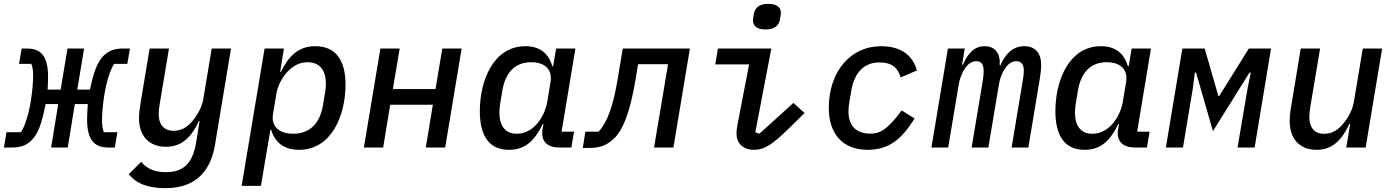

<svg xmlns="http://www.w3.org/2000/svg" viewBox="-51 -769 7272 1001"><path d="M-30.5 0H12.1C53.3 0 85.2 -9.2 114 -38C146 -70 166.2 -120.7 186.8 -226.6H252.5L215.6 0H302.2L339.1 -226.6H407C405.5 -210.2 403.1 -179 403.1 -146.3C403.1 -35.2 443.9 0 513.8 0H547.6L561.1 -79.9H490.4C484.4 -94.8 480.8 -114.3 480.8 -138.8C480.8 -175.1 484.7 -220.9 492.2 -269.2C504.6 -347.3 524.1 -404.8 544 -436.1H612.9L626.4 -516H590.6C549.4 -516 517.4 -506.7 488.6 -478C456.7 -446 435.7 -390.6 418.3 -301.8H351.9L387.4 -516H300.8L265.3 -301.8H197.1C198.5 -322.8 199.6 -343.8 199.6 -369.7C199.6 -480.8 158.7 -516 88.8 -516H61.8L48.3 -436.1H112.2C118.3 -421.2 121.8 -401.6 121.8 -377.5C121.8 -341.3 117.9 -295.1 110.4 -246.8C98 -168.7 78.5 -111.2 58.6 -79.9H-17Z M811.1 212C948.2 212 1043 144.9 1069.6 -12.1L1153.4 -516H1052.6L1008.9 -252.1C1000 -198.9 966.3 -155.2 953.8 -139.9C926.8 -107.2 895.2 -87 854.4 -87C800.4 -87 776.3 -123.6 776.3 -173.3C776.3 -189.3 778.1 -207.7 782 -229L829.9 -516H729L681.5 -230.1C676.1 -196 673.7 -174.4 673.7 -152.7C673.7 -63.2 723.7 -3.6 814.6 -3.6C897.4 -3.6 947.8 -55.4 986.2 -138.1H989.7L971.9 -28.1C953.1 88.4 900.9 128.6 813.2 128.6C755.7 128.6 713.8 110.1 685 74.9L620 139.2C661.9 190.3 723.7 212 811.1 212Z M1208.8 199.9H1309.3L1358.7 -92H1362.9C1382.8 -24.9 1431.1 12.1 1508.5 12.1C1677.6 12.1 1750.4 -167.6 1750.4 -328.1C1750.4 -456.3 1698.2 -528.1 1592.7 -528.1C1502.5 -528.1 1452.8 -474.1 1413 -393.8H1409.4L1429.3 -516H1328.5ZM1372.5 -175.4 1389.6 -279.1C1397.4 -325.3 1420.8 -364.3 1443.2 -389.9C1475.1 -426.8 1512.1 -444.6 1552.9 -444.6C1617.5 -444.6 1647.7 -400.9 1648.1 -333.5C1648.1 -319.2 1647 -304.3 1644.2 -288.4L1632.8 -220.5C1617.9 -130.3 1567.8 -71.7 1477.6 -71.7C1405.2 -71.7 1361.2 -109.4 1372.5 -175.4Z M1846.2 0H1946.7L1983.3 -223H2205.6L2169 0H2269.9L2355.8 -516H2255L2219.5 -304.7H1997.2L2032.7 -516H1932.2Z M2603 12.1C2692.5 12.1 2739 -41.9 2778.8 -122.5H2782.3L2777.3 -93.4C2768.5 -38 2796.5 0 2864.3 0H2927.9L2941.8 -82.4H2876.8L2948.9 -516H2848.4L2832.7 -424H2828.5C2808.9 -491.1 2763.5 -528.1 2688.2 -528.1C2520.6 -528.1 2450.6 -348 2450.6 -189.6C2450.6 -60 2499.6 12.1 2603 12.1ZM2552.6 -182.5C2552.6 -196.7 2554 -211.6 2556.5 -227.6L2567.8 -295.5C2582.7 -385.7 2630 -444.6 2718 -444.6C2789.8 -444.6 2830.3 -406.6 2819.2 -340.6L2801.8 -236.9C2794 -191.4 2772.7 -152 2750.7 -125.7C2719.5 -89.1 2682.2 -71.7 2643.1 -71.7C2581.3 -71.7 2552.6 -115.1 2552.6 -182.5Z M2987.2 2.1H3024.9C3079.9 2.1 3116.8 -13.8 3153.1 -49.7C3195.7 -92.3 3233 -177.2 3262.8 -356.2L3275.6 -434.3H3431.8L3359 0H3459.9L3545.8 -516H3195.7L3168.7 -353.7C3144.2 -208.8 3114 -131.4 3070.3 -82.7H3001.1Z M3940.3 -615.4C3987.2 -615.4 4010.3 -635.3 4015.6 -669.4C4018.5 -685.4 4020.2 -694.2 4020.2 -702.1C4020.2 -727.6 4002.8 -748.9 3954.2 -748.9C3907.7 -748.9 3884.6 -729 3878.9 -695C3876.4 -679 3874.6 -670.1 3874.6 -662.3C3874.6 -636.7 3891.7 -615.4 3940.3 -615.4ZM3678.3 -433.2H3854.4L3795.5 -127.1C3791.5 -105.5 3788.7 -89.8 3788.7 -74.2C3788.7 -23.1 3820.7 12.1 3881.4 12.1C3934.7 12.1 3978 -17 4062.9 -100.5L4143.8 -179.7L4085.6 -232.6L3908 -71.7L3886.7 -79.2L3970.5 -516H3691.8Z M4471.9 12.1C4585.2 12.1 4651.3 -45.5 4717.3 -151.3L4649.9 -193.2C4570.7 -85.6 4531.2 -72.4 4486.5 -72.4C4414.4 -72.4 4372.5 -111.5 4372.5 -187.9C4372.5 -202.1 4373.6 -215.9 4377.1 -235.8L4387.1 -295.8C4403.1 -391.7 4454.9 -443.5 4532.7 -443.5C4594.5 -443.5 4627.1 -421.9 4644.9 -365.4L4729.4 -401.6C4709.9 -473 4654.5 -528.1 4542.6 -528.1C4383.2 -528.1 4269.9 -396 4269.9 -206C4269.9 -73.9 4340.2 12.1 4471.9 12.1Z M4892.4 0 4947.8 -330.6C4952.1 -356.5 4962.4 -386.7 4979.8 -412.3C4995.7 -436.4 5016 -449.9 5039.8 -449.9C5064.6 -449.9 5077.4 -433.9 5077.4 -397.7C5077.4 -382.1 5075.6 -364.3 5072.1 -344.1L5014.6 0H5101.9L5156.6 -326.7C5161.9 -358.7 5172.2 -388.5 5188.9 -412.3C5205.3 -436.1 5223.4 -449.9 5247.9 -449.9C5273.8 -449.9 5286.9 -431.8 5286.9 -399.5C5286.9 -385.7 5284.1 -364.3 5280.5 -344.1L5223 0H5310.4L5370 -358C5374.3 -382.1 5377.1 -409.8 5377.1 -430C5377.1 -492.9 5346.6 -528.1 5289.1 -528.1C5228.3 -528.1 5190 -487.2 5164.4 -428.6H5160.9C5165.8 -488.6 5138.5 -528.1 5082 -528.1C5025.9 -528.1 4993.3 -486.5 4969.5 -432.2H4964.8L4978.7 -516H4891L4805 0Z M5603.7 12.1C5693.2 12.1 5739.7 -41.9 5779.5 -122.5H5783L5778.1 -93.4C5769.2 -38 5797.2 0 5865.1 0H5928.6L5942.5 -82.4H5877.5L5949.6 -516H5849.1L5833.5 -424H5829.2C5809.7 -491.1 5764.2 -528.1 5688.9 -528.1C5521.3 -528.1 5451.3 -348 5451.3 -189.6C5451.3 -60 5500.4 12.1 5603.7 12.1ZM5553.3 -182.5C5553.3 -196.7 5554.7 -211.6 5557.2 -227.6L5568.5 -295.5C5583.5 -385.7 5630.7 -444.6 5718.8 -444.6C5790.5 -444.6 5831 -406.6 5820 -340.6L5802.6 -236.9C5794.7 -191.4 5773.4 -152 5751.4 -125.7C5720.2 -89.1 5682.9 -71.7 5643.8 -71.7C5582 -71.7 5553.3 -115.1 5553.3 -182.5Z M6027.3 0H6116.5L6168 -308.9L6178.3 -390.6H6184.7L6272.7 -85.2L6463.4 -390.6H6470.2L6453.5 -308.9L6400.9 0H6490.1L6575.6 -516H6459.9L6305 -267.8H6301.1L6229.8 -516H6113.3Z M6968 0H7068.9L7154.8 -516H7054L7007.1 -236.2C6998.2 -182.9 6964.5 -139.6 6952.1 -124.3C6925.1 -91.6 6893.8 -71.4 6852.6 -71.4C6799 -71.4 6775.2 -108 6775.2 -157.7C6775.2 -173.3 6777.3 -193.5 6780.9 -215.2L6831.3 -516H6730.5L6680.8 -216.3C6675.1 -185 6672.9 -159.8 6672.9 -137.1C6672.9 -47.6 6722.3 12.1 6813.2 12.1C6896 12.1 6945.3 -39.8 6983.7 -122.5H6988.3Z"/></svg>

Font: Margiela Mono Italic Medium It
Style: Regular
Weight: 500
Designer: Mike Abbink, Paul van der Laan, Pieter van Rosmalen
Foundry: Bold Monday
Version: Version 2.003 2021